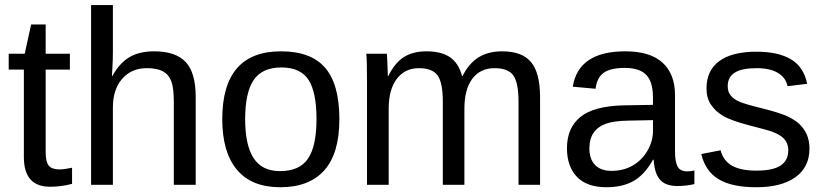

<svg xmlns="http://www.w3.org/2000/svg" viewBox="-20 -745 3319 774"><path d="M270.5 -3.9Q227.1 7.8 181.6 7.8Q76.2 7.8 76.2 -111.8V-464.4H15.1V-528.3H79.6L105.5 -646.5H164.1V-528.3H261.7V-464.4H164.1V-130.9Q164.1 -92.8 176.5 -77.4Q189 -62 219.7 -62Q237.3 -62 270.5 -68.8Z M432.6 -438Q460.9 -489.7 500.7 -513.9Q540.5 -538.1 601.6 -538.1Q687.5 -538.1 728.3 -495.4Q769 -452.6 769 -352.1V0H680.7V-335Q680.7 -390.6 670.4 -417.7Q660.2 -444.8 636.7 -457.5Q613.3 -470.2 571.8 -470.2Q509.8 -470.2 472.4 -427.2Q435.1 -384.3 435.1 -311.5V0H347.2V-724.6H435.1V-536.1Q435.1 -506.3 433.3 -474.6Q431.6 -442.9 431.2 -438Z M1348.1 -264.6Q1348.1 -126 1287.1 -58.1Q1226.1 9.8 1109.9 9.8Q994.1 9.8 935.1 -60.8Q876 -131.3 876 -264.6Q876 -538.1 1112.8 -538.1Q1233.9 -538.1 1291 -471.4Q1348.1 -404.8 1348.1 -264.6ZM1255.9 -264.6Q1255.9 -374 1223.4 -423.6Q1190.9 -473.1 1114.3 -473.1Q1037.1 -473.1 1002.7 -422.6Q968.3 -372.1 968.3 -264.6Q968.3 -160.2 1002.2 -107.7Q1036.1 -55.2 1108.9 -55.2Q1188 -55.2 1221.9 -106Q1255.9 -156.7 1255.9 -264.6Z M1765.1 0V-335Q1765.1 -411.6 1744.1 -440.9Q1723.1 -470.2 1668.5 -470.2Q1612.3 -470.2 1579.6 -427.2Q1546.9 -384.3 1546.9 -306.2V0H1459.5V-415.5Q1459.5 -507.8 1456.5 -528.3H1539.6Q1540 -525.9 1540.5 -515.1Q1541 -504.4 1541.7 -490.5Q1542.5 -476.6 1543.5 -438H1544.9Q1573.2 -494.1 1609.9 -516.1Q1646.5 -538.1 1699.2 -538.1Q1759.3 -538.1 1794.2 -514.2Q1829.1 -490.2 1842.8 -438H1844.2Q1871.6 -491.2 1910.4 -514.6Q1949.2 -538.1 2004.4 -538.1Q2084.5 -538.1 2120.8 -494.6Q2157.2 -451.2 2157.2 -352.1V0H2070.3V-335Q2070.3 -411.6 2049.3 -440.9Q2028.3 -470.2 1973.6 -470.2Q1916 -470.2 1884 -427.5Q1852.1 -384.8 1852.1 -306.2V0Z M2425.3 9.8Q2345.7 9.8 2305.7 -32.2Q2265.6 -74.2 2265.6 -147.5Q2265.6 -229.5 2319.6 -273.4Q2373.5 -317.4 2493.7 -320.3L2612.3 -322.3V-351.1Q2612.3 -415.5 2585 -443.4Q2557.6 -471.2 2499 -471.2Q2439.9 -471.2 2413.1 -451.2Q2386.2 -431.2 2380.9 -387.2L2289.1 -395.5Q2311.5 -538.1 2501 -538.1Q2600.6 -538.1 2650.9 -492.4Q2701.2 -446.8 2701.2 -360.4V-132.8Q2701.2 -93.8 2711.4 -74Q2721.7 -54.2 2750.5 -54.2Q2763.2 -54.2 2779.3 -57.6V-2.9Q2746.1 4.9 2711.4 4.9Q2662.6 4.9 2640.4 -20.8Q2618.2 -46.4 2615.2 -101.1H2612.3Q2578.6 -40.5 2533.9 -15.4Q2489.3 9.8 2425.3 9.8ZM2445.3 -56.2Q2493.7 -56.2 2531.2 -78.1Q2568.8 -100.1 2590.6 -138.4Q2612.3 -176.8 2612.3 -217.3V-260.7L2516.1 -258.8Q2454.1 -257.8 2422.1 -246.1Q2390.1 -234.4 2373 -210Q2356 -185.5 2356 -146Q2356 -103 2379.2 -79.6Q2402.3 -56.2 2445.3 -56.2Z M3243.2 -146Q3243.2 -71.3 3186.8 -30.8Q3130.4 9.8 3028.8 9.8Q2930.2 9.8 2876.7 -22.7Q2823.2 -55.2 2807.1 -124L2884.8 -139.2Q2896 -96.7 2931.2 -76.9Q2966.3 -57.1 3028.8 -57.1Q3095.7 -57.1 3126.7 -77.6Q3157.7 -98.1 3157.7 -139.2Q3157.7 -170.4 3136.2 -189.9Q3114.7 -209.5 3066.9 -222.2L3003.9 -238.8Q2928.2 -258.3 2896.2 -277.1Q2864.3 -295.9 2846.2 -322.8Q2828.1 -349.6 2828.1 -388.7Q2828.1 -460.9 2879.6 -498.8Q2931.2 -536.6 3029.8 -536.6Q3117.2 -536.6 3168.7 -505.9Q3220.2 -475.1 3233.9 -407.2L3154.8 -397.5Q3147.5 -432.6 3115.5 -451.4Q3083.5 -470.2 3029.8 -470.2Q2970.2 -470.2 2941.9 -452.1Q2913.6 -434.1 2913.6 -397.5Q2913.6 -375 2925.3 -360.4Q2937 -345.7 2960 -335.4Q2982.9 -325.2 3056.6 -307.1Q3126.5 -289.6 3157.2 -274.7Q3188 -259.8 3205.8 -241.7Q3223.6 -223.6 3233.4 -200Q3243.2 -176.3 3243.2 -146Z"/></svg>

Font: Liberation Sans
Style: Regular
Weight: 400
Designer: Steve Matteson
Foundry: Ascender Corporation
Version: Version 2.00.1